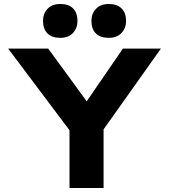

<svg xmlns="http://www.w3.org/2000/svg" viewBox="-20 -944 849 964"><path d="M329 0V-335L341 -274L21 -700H222L461 -373L374 -375L597 -700H788L489 -279L500 -343V0ZM526 -754Q483 -754 461 -776.5Q439 -799 439 -839Q439 -875 462 -899.5Q485 -924 526 -924Q568 -924 590.5 -901.5Q613 -879 613 -839Q613 -803 590 -778.5Q567 -754 526 -754ZM283 -754Q240 -754 218 -776.5Q196 -799 196 -839Q196 -875 218.5 -899.5Q241 -924 283 -924Q325 -924 347 -901.5Q369 -879 369 -839Q369 -803 346.5 -778.5Q324 -754 283 -754Z"/></svg>

Font: Lexend Exa
Style: Bold
Weight: 700
Designer: Bonnie Shaver-Troup, Thomas Jockin
Foundry: Lexend
Version: Version 1.007